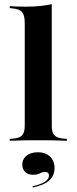

<svg xmlns="http://www.w3.org/2000/svg" viewBox="-20 -651 355 888"><path d="M157.3 -2.4Q121.8 -2.4 93.1 -2Q64.5 -1.6 25 0V-8.9L39.5 -9.7Q70.2 -12.1 82.3 -25Q94.4 -37.9 94.4 -69.4V-208.9H219.4V-69.4Q219.4 -37.9 231.9 -25Q244.4 -12.1 275 -9.7L289.5 -8.9V0Q250.8 -1.6 221.8 -2Q192.7 -2.4 157.3 -2.4ZM94.4 -208.9V-545.2Q94.4 -579.8 82.3 -594.8Q70.2 -609.7 37.1 -612.1L25 -613.7V-622.6Q49.2 -621 64.5 -620.6Q79.8 -620.2 99.2 -620.2Q133.9 -620.2 162.9 -623Q191.9 -625.8 219.4 -631.5V-622.6V-208.9ZM131.5 216.1 130.6 210.5Q167.7 202.4 187.1 189.9Q206.5 177.4 206.5 161.3Q206.5 144.4 188.7 144.4Q176.6 144.4 164.5 150.8Q152.4 157.3 132.3 157.3Q109.7 157.3 96.4 144.4Q83.1 131.5 83.1 110.5Q83.1 84.7 102.8 69Q122.6 53.2 154.8 53.2Q190.3 53.2 211.3 73Q232.3 92.7 232.3 126.6Q232.3 161.3 207.7 183.5Q183.1 205.6 131.5 216.1Z"/></svg>

Font: Playfair 144pt SemiExpanded ExtraBold
Style: Regular
Weight: 800
Width: 6
Designer: Claus Eggers Sørensen
Foundry: Claus Eggers Sørensen
Version: Version 2.203